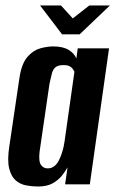

<svg xmlns="http://www.w3.org/2000/svg" viewBox="-20 -671 420 699"><path d="M118 8Q97 8 75.5 4Q54 0 37.5 -14Q21 -28 13.5 -57.5Q6 -87 14 -139L51 -389Q59 -440 80 -464Q101 -488 126.5 -495Q152 -502 173 -502Q210 -502 230.5 -489Q251 -476 258 -458L263 -495H377L307 0H217L226 -62Q218 -47 205 -31Q192 -15 171.5 -3.5Q151 8 118 8ZM154 -58Q167 -58 177 -65.5Q187 -73 193.5 -85.5Q200 -98 204.5 -111.5Q209 -125 211.5 -136.5Q214 -148 215 -156L251 -410Q249 -413 245.5 -419Q242 -425 234 -429.5Q226 -434 211 -434Q192 -434 182.5 -426.5Q173 -419 169 -404Q165 -389 160 -365L124 -118Q122 -99 123.5 -87.5Q125 -76 130 -69.5Q135 -63 141 -60.5Q147 -58 154 -58ZM206 -546 126 -651H202L245 -604L305 -651H380L270 -546Z"/></svg>

Font: Alumni Sans Thin
Style: Bold Italic
Weight: 700
Italic angle: -8°
Version: Version 1.016